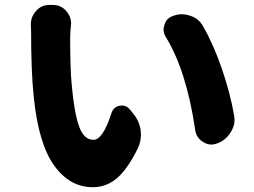

<svg xmlns="http://www.w3.org/2000/svg" viewBox="-20 -743 1040 787"><path d="M106.4 -642.6Q106.4 -674.8 127.9 -698.2Q149.4 -722.7 181.6 -722.7Q182.6 -722.7 182.6 -722.7H197.3Q230.5 -722.7 252 -697.3Q271.5 -674.8 271.5 -645.5Q271.5 -641.6 270.5 -637.7Q267.6 -605.5 267.6 -586.9Q267.6 -457 274.4 -390.6Q284.2 -282.2 303.7 -226.1Q323.2 -169.9 363.3 -169.9Q401.4 -169.9 436.5 -278.3Q444.3 -303.7 469.7 -309.6Q475.6 -310.5 480.5 -310.5Q499 -310.5 511.7 -294.9L525.4 -278.3Q550.8 -248 556.6 -209Q557.6 -199.2 557.6 -190.4Q557.6 -162.1 544.9 -134.8Q502.9 -49.8 459.5 -12.7Q416 24.4 360.4 24.4Q265.6 24.4 201.7 -64.9Q137.7 -154.3 118.2 -346.7Q107.4 -450.2 107.4 -617.2ZM661.1 -588.9Q650.4 -604.5 650.4 -622.1Q650.4 -630.9 654.3 -641.6Q662.1 -668.9 689.5 -677.7Q707 -684.6 724.6 -684.6Q741.2 -684.6 758.8 -678.7Q793.9 -668 811.5 -636.7Q854.5 -562.5 889.2 -461.9Q923.8 -361.3 939.5 -270.5Q941.4 -260.7 941.4 -252Q941.4 -225.6 925.8 -201.2Q906.2 -168.9 871.1 -155.3H870.1Q858.4 -150.4 846.7 -150.4Q829.1 -150.4 812.5 -161.1Q785.2 -177.7 780.3 -209Q745.1 -450.2 661.1 -588.9Z"/></svg>

Font: Gen Jyuu GothicX Heavy
Style: Bold
Weight: 900
Designer: [Source Han Sans]
Ryoko NISHIZUKA  (kana & ideographs); Paul D. Hunt (Latin, Greek & Cyrillic); Wenlong ZHANG  (bopomofo
Version: Version 1.002.20150607